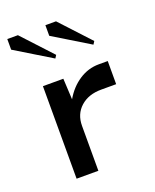

<svg xmlns="http://www.w3.org/2000/svg" viewBox="-117 -599 535 663"><g transform="rotate(-20 150.0 -267.5)"><path d="M263 -415 130 -496V-535H169L270 -426ZM123 -415 -10 -496V-535H29L130 -426ZM50 -340H125L129 -263Q151 -301 184.5 -323Q218 -345 257 -345H290V-260H235Q188 -260 159 -234Q130 -208 130 -165V0H50Z"/></g></svg>

Font: Glametrix
Style: Bold
Weight: 700
Designer: gluk
Foundry: gluk
Version: Version 0.40